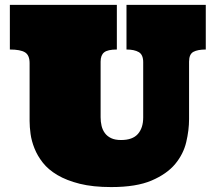

<svg xmlns="http://www.w3.org/2000/svg" viewBox="-20 -739 875 779"><path d="M454.1 -719.2V-538.1Q417 -538.1 402.6 -526.6Q388.2 -515.1 388.2 -488.8V-263.2Q388.2 -245.1 392.1 -228.5Q396 -211.9 405.5 -199Q415 -186 430.9 -178.5Q446.8 -170.9 471.2 -170.9Q518.1 -170.9 539.6 -195.6Q561 -220.2 561 -262.2V-486.8Q561 -517.1 543 -527.6Q524.9 -538.1 493.2 -538.1V-719.2H814.9V-538.1Q782.2 -538.1 764.6 -528.6Q747.1 -519 747.1 -488.8V-255.9Q747.1 -210.9 735.6 -162.4Q724.1 -113.8 690.7 -73.5Q657.2 -33.2 595.2 -6.6Q533.2 20 431.2 20Q356.9 20 303.5 6.6Q250 -6.8 212.9 -28.8Q175.8 -50.8 153.8 -78.9Q131.8 -106.9 119.9 -137Q107.9 -167 104 -195.6Q100.1 -224.1 100.1 -248V-482.9Q100.1 -515.1 81.5 -526.6Q63 -538.1 20 -538.1V-719.2Z"/></svg>

Font: Ultra
Style: Regular
Weight: 400
Designer: Astigmatic (AOETI)
Foundry: Astigmatic (AOETI)
Version: Version 1.000